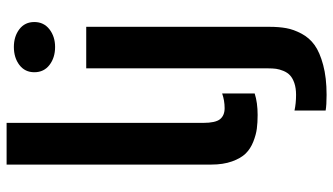

<svg xmlns="http://www.w3.org/2000/svg" viewBox="-242 -580 1048 605"><g transform="rotate(-90 282.5 -278.0)"><path d="M222.2 9.3Q198.2 9.3 179.2 6.8Q160.2 4.4 137.9 -4.4Q115.7 -13.2 100.8 -28.3Q85.9 -43.5 75.9 -71.3Q65.9 -99.1 65.9 -137.2V-781.7H197.3V-162.1Q197.3 -123.5 209 -109.1Q220.7 -94.7 243.7 -94.7Q267.6 -94.7 290 -102.5V0Q261.2 9.3 222.2 9.3ZM436.5 -628.9Q402.8 -628.9 379.9 -646.5Q356.9 -664.1 356.9 -694.3Q356.9 -724.1 379.9 -741.5Q402.8 -758.8 436.5 -758.8Q469.7 -758.8 492.4 -741.5Q515.1 -724.1 515.1 -694.3Q515.1 -664.6 492.2 -646.7Q469.2 -628.9 436.5 -628.9ZM285.6 226.6Q252.9 226.6 236.3 223.6V125.5Q258.8 130.4 285.6 130.4Q307.1 130.4 322.8 125Q338.4 119.6 347.2 111.3Q356 103 361.1 90.6Q366.2 78.1 367.7 67.4Q369.1 56.6 369.1 43V-530.8H500V46.9Q500 76.2 495.8 99.4Q491.7 122.6 478.5 147.5Q465.3 172.4 442.6 188.7Q419.9 205.1 379.9 215.8Q339.8 226.6 285.6 226.6Z"/></g></svg>

Font: Epilogue SemiBold
Style: Regular
Weight: 600
Designer: Tyler Finck
Foundry: Etcetera Type Co
Version: Version 2.112